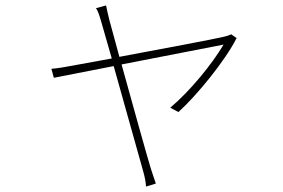

<svg xmlns="http://www.w3.org/2000/svg" viewBox="-20 -609 1040 706"><path d="M850 -469 830 -483C823 -479 812 -476 804 -474C777 -467 574 -429 419 -400L382 -536C376 -561 372 -578 370 -589L333 -579C340 -569 345 -554 352 -530L391 -394L243 -367C216 -362 194 -358 169 -356L178 -323L398 -366L506 19C512 40 516 59 517 77L553 66C547 50 542 32 535 12C524 -23 468 -223 427 -372L802 -445C761 -375 679 -274 606 -213L636 -197C703 -257 809 -387 850 -469Z"/></svg>

Font: Harano Aji Gothic K1 ExtraLight
Style: Regular
Weight: 250
Foundry: Masamichi Hosoda
Version: HaranoAjiGothicK1-ExtraLight version 20230610;ttx 4.39.4